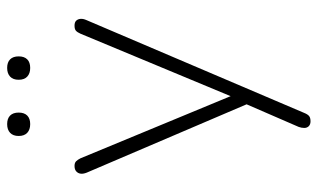

<svg xmlns="http://www.w3.org/2000/svg" viewBox="-200 -524 909 550"><g transform="rotate(-90 255.0 -248.5)"><path d="M183 186Q174 186 169 181Q164 176 164 168Q164 160 167 152L236 -7V13L36 -455Q32 -465 33 -472.5Q34 -480 39.5 -485Q45 -490 55 -490Q64 -490 68.5 -485.5Q73 -481 77 -473L267 -14H243L434 -473Q438 -482 442.5 -486Q447 -490 457 -490Q467 -490 471.5 -485Q476 -480 476.5 -472.5Q477 -465 473 -456L207 168Q203 178 198 182Q193 186 183 186ZM336 -617Q320 -617 311 -625.5Q302 -634 302 -650Q302 -666 311 -674.5Q320 -683 336 -683Q352 -683 360.5 -674.5Q369 -666 369 -650Q369 -634 360.5 -625.5Q352 -617 336 -617ZM175 -617Q159 -617 150 -625.5Q141 -634 141 -650Q141 -666 150 -674.5Q159 -683 175 -683Q191 -683 199.5 -674.5Q208 -666 208 -650Q208 -634 199.5 -625.5Q191 -617 175 -617Z"/></g></svg>

Font: Nunito ExtraLight
Style: Regular
Weight: 200
Designer: Vernon Adams
Foundry: Vernon Adams
Version: Version 3.602